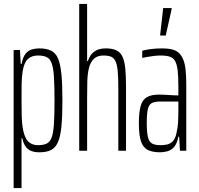

<svg xmlns="http://www.w3.org/2000/svg" viewBox="-20 -763 1006 972"><path d="M49 189V-510H81L85 -439H89Q96 -474 109 -490.5Q122 -507 140.5 -512.5Q159 -518 179 -518Q215 -518 238.5 -506.5Q262 -495 274 -466.5Q286 -438 291 -386.5Q296 -335 296 -255Q296 -175 291 -123.5Q286 -72 273.5 -43.5Q261 -15 238.5 -3.5Q216 8 179 8Q155 8 137.5 1Q120 -6 109 -22Q98 -38 93 -63H89V189ZM172 -28Q199 -28 216 -36Q233 -44 241.5 -67Q250 -90 253 -135Q256 -180 256 -255Q256 -330 253 -375Q250 -420 241.5 -443Q233 -466 216 -474Q199 -482 172 -482Q140 -482 121 -464Q102 -446 95 -404Q90 -374 89.5 -337Q89 -300 89 -253Q89 -209 90 -174Q91 -139 95 -116Q103 -67 122 -47.5Q141 -28 172 -28Z M381 0V-743H421V-454H425Q429 -467 438 -481.5Q447 -496 465.5 -507Q484 -518 517 -518Q550 -518 570.5 -507.5Q591 -497 601 -474Q611 -451 614.5 -413.5Q618 -376 618 -322V0H579V-314Q579 -369 576 -402Q573 -435 565 -452.5Q557 -470 542 -476Q527 -482 504 -482Q473 -482 455.5 -465.5Q438 -449 430.5 -419.5Q423 -390 422 -349.5Q421 -309 421 -263V0Z M790 8Q753 8 729 -3.5Q705 -15 694 -46.5Q683 -78 683 -139Q683 -195 692 -226.5Q701 -258 723.5 -271Q746 -284 785 -284Q795 -284 808 -283.5Q821 -283 834.5 -282Q848 -281 860.5 -280.5Q873 -280 883 -280V-326Q883 -374 879.5 -405Q876 -436 867 -453Q858 -470 840 -476Q822 -482 793 -482Q778 -482 760.5 -480Q743 -478 726.5 -475Q710 -472 700 -470V-506Q716 -511 743 -514.5Q770 -518 802 -518Q830 -518 850.5 -513Q871 -508 884.5 -496Q898 -484 907 -463Q916 -442 919.5 -410Q923 -378 923 -332V0H891L887 -71H883Q876 -35 861 -18.5Q846 -2 827 3Q808 8 790 8ZM793 -28Q810 -28 826 -31.5Q842 -35 854.5 -47.5Q867 -60 873 -87Q880 -116 881.5 -144.5Q883 -173 883 -209V-249H791Q764 -249 749 -241.5Q734 -234 728.5 -210.5Q723 -187 723 -139Q723 -95 728.5 -70.5Q734 -46 749 -37Q764 -28 793 -28ZM791 -583V-588L806 -722H849V-717L819 -583Z"/></svg>

Font: Saira UltraCondensed ExtraLight
Style: Regular
Weight: 250
Width: 1
Designer: Hector Gatti with collaboration of the Omnibus-Type team
Foundry: Omnibus-Type
Version: Version 1.101